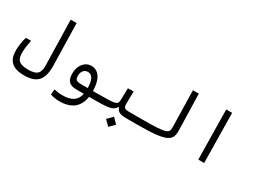

<svg xmlns="http://www.w3.org/2000/svg" viewBox="-62 -1391 3053 2318"><g transform="rotate(30 1465.0 -232.0)"><path d="M268.1 170.9C443.4 170.9 522 95.7 517.1 -114.3L503.4 -693.4H420.9L435.5 -74.2C438 37.1 410.6 86.4 277.3 86.4C155.3 86.4 111.8 50.8 111.8 -55.7C111.8 -112.3 121.6 -166.5 133.8 -232.9H62C43.9 -168.5 33.2 -108.4 33.2 -42C33.2 97.7 100.1 170.9 268.1 170.9Z M793 228.5C960.9 228.5 1056.6 151.4 1079.1 2.4H1166C1198.2 2.4 1213.9 -7.3 1213.9 -39.6C1213.9 -72.3 1204.1 -82 1171.9 -82L1084.5 -81.5C1082 -243.2 1022.5 -335.9 918.9 -335.9C822.3 -335.9 762.2 -245.6 762.2 -145C762.2 -45.4 795.9 2.4 905.3 2.4H1005.9C984.9 106 911.1 147.5 789.6 147.5C746.6 147.5 712.9 143.1 672.4 133.8L666.5 207.5C701.2 221.2 749 228.5 793 228.5ZM1012.2 -81.1C991.2 -81.1 971.2 -81.1 952.6 -81.1C942.4 -81.1 932.6 -81.1 923.3 -81.1C851.6 -81.1 834.5 -96.7 834.5 -152.8C834.5 -210 867.2 -251.5 917 -251.5C977.1 -251.5 1009.8 -199.2 1012.2 -81.1Z M1166 2.4C1355.5 2.4 1416 -9.3 1445.8 -67.4H1456.1C1471.2 -20 1505.4 2.4 1593.3 2.4H1752C1775.4 2.4 1793 -7.8 1793 -44.9C1793 -67.9 1782.7 -82 1757.8 -82H1604.5C1517.6 -82 1509.8 -93.3 1509.8 -160.6L1512.2 -323.2L1433.1 -321.3L1429.2 -155.8C1427.7 -89.8 1409.2 -82 1171.9 -82ZM1460 201.2 1530.3 130.9 1460 60.1 1389.6 130.9Z M1752 2.4C2178.2 2.4 2224.6 -45.9 2220.2 -200.2L2207 -693.4H2125L2136.2 -187C2138.2 -98.6 2117.2 -82 1757.8 -82C1738.3 -82 1724.1 -72.8 1724.1 -41C1724.1 -12.7 1732.9 2.4 1752 2.4Z M2599.6 0H2681.6L2671.4 -693.4H2589.4Z"/></g></svg>

Font: Cascadia Mono PL SemiLight
Style: Regular
Weight: 350
Monospace: yes
Designer: Aaron Bell
Foundry: Saja Typeworks
Version: Version 2404.023